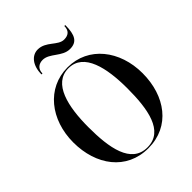

<svg xmlns="http://www.w3.org/2000/svg" viewBox="-271 -1134 1292 1292"><g transform="rotate(-45 375.0 -488.5)"><path d="M292 -914C357.5 -914 400.5 -835 475 -835C541.5 -835 566 -877 566 -972H557C557 -927.5 532 -908 492 -908C433 -908 396.5 -987 318.5 -987C262 -987 218 -935 218 -850H227C227 -894.5 257.5 -914 292 -914ZM375.5 10C583.5 10 705 -159.5 705 -375C705 -590.5 573.5 -760 375.5 -760C177.5 -760 45.5 -590.5 45.5 -375C45.5 -159.5 167.5 10 375.5 10ZM375.5 -751.5C522 -751.5 560.5 -569.5 560.5 -375C560.5 -180.5 532 1.5 375.5 1.5C219 1.5 190 -180.5 190 -375C190 -569.5 229 -751.5 375.5 -751.5Z"/></g></svg>

Font: Bodoni* 24pt Medium
Style: Regular
Weight: 500
Version: Version 2.3